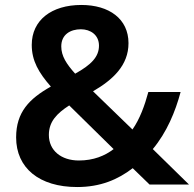

<svg xmlns="http://www.w3.org/2000/svg" viewBox="-20 -744 783 774"><path d="M308 -724C188 -724 108 -663 108 -563C108 -499 136 -451 185 -395C98 -346 45 -292 45 -190C45 -67 138 10 291 10C385 10 455 -20 515 -66L583 0H742L596 -143C652 -210 687 -294 708 -373H578C563 -318 544 -265 514 -222L355 -376C436 -423 498 -481 498 -570C498 -668 420 -724 308 -724ZM306 -626C345 -626 379 -603 379 -560C379 -515 348 -483 283 -447C248 -486 227 -518 227 -557C227 -605 264 -626 306 -626ZM259 -319 438 -143C403 -116 357 -97 298 -97C227 -97 177 -137 177 -200C177 -253 208 -286 259 -319Z"/></svg>

Font: Noto Sans Bamum SemiBold
Style: Regular
Weight: 600
Designer: Monotype Design Team
Foundry: Monotype Imaging Inc.
Version: Version 2.002